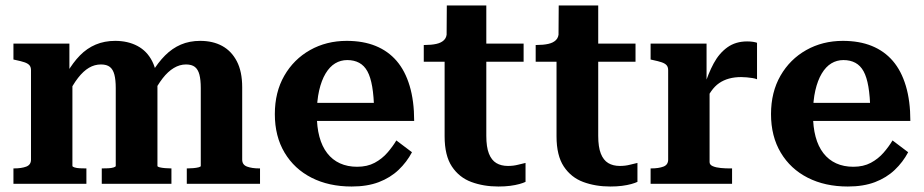

<svg xmlns="http://www.w3.org/2000/svg" viewBox="-20 -670 3369 700"><path d="M29 0V-56H31Q58 -56 75.5 -62.5Q93 -69 93 -88V-414Q93 -426 87 -432.5Q81 -439 69 -443Q57 -447 38 -451L29 -453V-511H233V-400L244 -399V-65Q244 -62 252 -59.5Q260 -57 271.5 -56.5Q283 -56 292 -56H295V0ZM605 0H351V-56H353Q363 -56 374.5 -56.5Q386 -57 394 -59.5Q402 -62 402 -65V-349Q402 -379 397 -398Q392 -417 380.5 -426Q369 -435 348 -435Q325 -435 304.5 -423Q284 -411 264.5 -386Q245 -361 225 -320L224 -404Q246 -442 271.5 -468Q297 -494 329 -507.5Q361 -521 400 -521Q446 -521 481 -502.5Q516 -484 535 -446.5Q554 -409 554 -352V-65Q554 -62 562 -60Q570 -58 582 -57Q594 -56 604 -56H605ZM928 0H661V-56H664Q674 -56 685 -57Q696 -58 704 -60Q712 -62 712 -65V-349Q712 -379 707 -398Q702 -417 690.5 -426Q679 -435 658 -435Q635 -435 613.5 -422Q592 -409 573 -384.5Q554 -360 534 -321L533 -404Q556 -442 582 -468Q608 -494 639.5 -507.5Q671 -521 710 -521Q756 -521 790 -502.5Q824 -484 843.5 -446.5Q863 -409 863 -352V-88Q863 -69 881 -62.5Q899 -56 925 -56H928Z M1135 -253Q1135 -207 1144.5 -171.5Q1154 -136 1173 -111.5Q1192 -87 1219.5 -74.5Q1247 -62 1282 -62Q1319 -62 1346 -76.5Q1373 -91 1392.5 -113.5Q1412 -136 1425 -158L1482 -115Q1463 -79 1433 -50.5Q1403 -22 1361 -6Q1319 10 1262 10Q1179 10 1116 -22Q1053 -54 1017.5 -113.5Q982 -173 982 -254Q982 -334 1016.5 -394Q1051 -454 1110.5 -487.5Q1170 -521 1244 -521Q1304 -521 1349.5 -502.5Q1395 -484 1426 -448Q1457 -412 1473.5 -357Q1490 -302 1490 -229H1114V-295H1369L1344 -268Q1343 -319 1337 -354Q1331 -389 1319.5 -410Q1308 -431 1289.5 -441Q1271 -451 1246 -451Q1222 -451 1202 -439Q1182 -427 1167 -402Q1152 -377 1143.5 -340Q1135 -303 1135 -253Z M1525 -445V-506H1529Q1553 -506 1571 -510Q1589 -514 1599 -524Q1609 -534 1609 -552L1698 -511H1889V-445ZM1753 -175Q1753 -134 1762.5 -110Q1772 -86 1789.5 -75.5Q1807 -65 1832 -65Q1852 -65 1869 -69.5Q1886 -74 1896 -76V-7Q1888 -3 1873.5 1Q1859 5 1840 7.5Q1821 10 1797 10Q1743 10 1698.5 -6.5Q1654 -23 1627.5 -63Q1601 -103 1601 -173V-493L1608 -501L1609 -650H1753Z M1933 -445V-506H1937Q1961 -506 1979 -510Q1997 -514 2007 -524Q2017 -534 2017 -552L2106 -511H2297V-445ZM2161 -175Q2161 -134 2170.5 -110Q2180 -86 2197.5 -75.5Q2215 -65 2240 -65Q2260 -65 2277 -69.5Q2294 -74 2304 -76V-7Q2296 -3 2281.5 1Q2267 5 2248 7.5Q2229 10 2205 10Q2151 10 2106.5 -6.5Q2062 -23 2035.5 -63Q2009 -103 2009 -173V-493L2016 -501L2017 -650H2161Z M2740 -514V-381Q2733 -384 2723 -385.5Q2713 -387 2702.5 -388Q2692 -389 2682 -389Q2658 -389 2638 -383.5Q2618 -378 2602 -367Q2586 -356 2573 -337.5Q2560 -319 2548 -293L2547 -353Q2562 -402 2582 -439Q2602 -476 2632 -497.5Q2662 -519 2704 -519Q2716 -519 2725.5 -517.5Q2735 -516 2740 -514ZM2352 0V-56H2354Q2381 -56 2398.5 -62.5Q2416 -69 2416 -88V-414Q2416 -426 2410 -432.5Q2404 -439 2392 -443Q2380 -447 2361 -451L2352 -453V-511H2556V-354L2567 -365V-79Q2567 -69 2579 -64Q2591 -59 2608 -57.5Q2625 -56 2638 -56H2649V0Z M2944 -253Q2944 -207 2953.5 -171.5Q2963 -136 2982 -111.5Q3001 -87 3028.5 -74.5Q3056 -62 3091 -62Q3128 -62 3155 -76.5Q3182 -91 3201.5 -113.5Q3221 -136 3234 -158L3291 -115Q3272 -79 3242 -50.5Q3212 -22 3170 -6Q3128 10 3071 10Q2988 10 2925 -22Q2862 -54 2826.5 -113.5Q2791 -173 2791 -254Q2791 -334 2825.5 -394Q2860 -454 2919.5 -487.5Q2979 -521 3053 -521Q3113 -521 3158.5 -502.5Q3204 -484 3235 -448Q3266 -412 3282.5 -357Q3299 -302 3299 -229H2923V-295H3178L3153 -268Q3152 -319 3146 -354Q3140 -389 3128.5 -410Q3117 -431 3098.5 -441Q3080 -451 3055 -451Q3031 -451 3011 -439Q2991 -427 2976 -402Q2961 -377 2952.5 -340Q2944 -303 2944 -253Z"/></svg>

Font: Roboto Serif 28pt SemiBold
Style: Regular
Weight: 600
Designer: Greg Gazdowicz
Foundry: Commercial Type
Version: Version 1.008